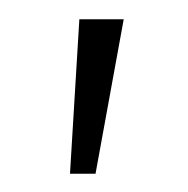

<svg xmlns="http://www.w3.org/2000/svg" viewBox="-20 -786 199 203"><path d="M54 -602.3 63.9 -765.6H110.8L81 -602.3Z"/></svg>

Font: Inter Thin BETA
Style: Regular
Weight: 100
Designer: Rasmus Andersson
Foundry: rsms
Version: Version 3.011;git-f93a4a705